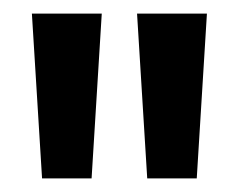

<svg xmlns="http://www.w3.org/2000/svg" viewBox="-20 -723 352 283"><path d="M42 -460 27 -703H130L115 -460ZM197 -460 182 -703H285L270 -460Z"/></svg>

Font: Bricolage Grotesque 24pt Medium
Style: Regular
Weight: 500
Designer: Mathieu Triay
Foundry: Atelier Triay
Version: Version 1.001;gftools[0.9.33.dev8+g029e19f]